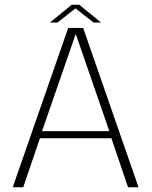

<svg xmlns="http://www.w3.org/2000/svg" viewBox="-20 -795 644 815"><path d="M34 0H78.5L149.5 -208H453L523.5 0H568L333 -676.5H269.5ZM158.5 -238.5 301 -649.5H302L444 -238.5ZM192 -699.5H224L300.5 -759.5L377 -699.5H409L316 -775H284.5Z"/></svg>

Font: Anybody UltraCondensed Thin ExtraLight
Style: Regular
Weight: 250
Version: Version 1.111